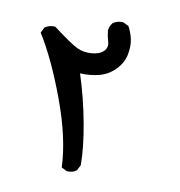

<svg xmlns="http://www.w3.org/2000/svg" viewBox="-67 -444 634 675"><g transform="rotate(10 250.0 -107.0)"><path d="M214.8 168 195.3 158.2Q191.4 54.7 142.1 -78.6Q92.8 -211.9 40 -295.9L49.8 -315.4Q65.4 -327.1 86.9 -325.2Q154.3 -274.4 177.7 -263.7Q201.2 -252.9 229.5 -255.4Q257.8 -257.8 271.5 -272Q285.2 -286.1 279.3 -305.7Q273.4 -325.2 271.5 -344.7Q273.4 -360.4 283.2 -372.1Q298.8 -383.8 320.3 -381.8L339.8 -372.1Q351.6 -350.6 356.4 -327.1Q361.3 -303.7 355.5 -273.4Q349.6 -243.2 326.2 -218.8Q302.7 -194.3 270.5 -185.5Q238.3 -176.8 201.2 -178.7Q227.5 -97.7 243.7 -10.7Q259.8 76.2 259.8 138.7L250 158.2Q236.3 169.9 214.8 168Z"/></g></svg>

Font: NaikaiFont
Style: Regular
Weight: 400
Version: Version 1.67